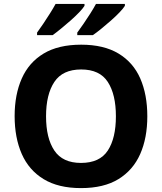

<svg xmlns="http://www.w3.org/2000/svg" viewBox="-20 -954 831 984"><path d="M735 -358Q735 -247 698.5 -164.5Q662 -82 587 -36Q512 10 395 10Q279 10 203.5 -36Q128 -82 91.5 -165Q55 -248 55 -359Q55 -469 91.5 -551.5Q128 -634 203.5 -679.5Q279 -725 396 -725Q512 -725 587.5 -679.5Q663 -634 699 -551.5Q735 -469 735 -358ZM216 -358Q216 -246 258.5 -182.5Q301 -119 395 -119Q491 -119 532.5 -182.5Q574 -246 574 -358Q574 -470 532.5 -534Q491 -598 396 -598Q301 -598 258.5 -534Q216 -470 216 -358ZM620 -934V-924Q612 -911 593 -891Q574 -871 549 -849Q524 -827 499.5 -807Q475 -787 456 -774H376V-787Q390 -806 408 -832Q426 -858 443 -885Q460 -912 472 -934ZM413 -934V-924Q405 -911 386 -891Q367 -871 342 -849Q317 -827 292.5 -807Q268 -787 250 -774H170V-787Q184 -806 201.5 -832Q219 -858 236 -885Q253 -912 265 -934Z"/></svg>

Font: Noto Sans Cherokee
Style: Bold
Weight: 700
Designer: Monotype Design Team
Foundry: Monotype Imaging Inc.
Version: Version 2.001; ttfautohint (v1.8.4.7-5d5b)